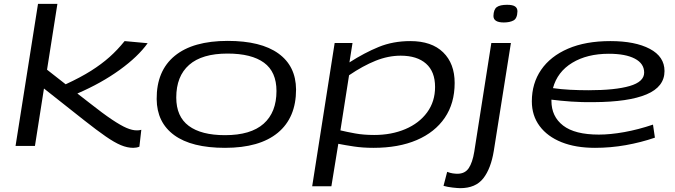

<svg xmlns="http://www.w3.org/2000/svg" viewBox="-20 -760 3518 1000"><path d="M61 0 178 -740H279L225 -397L322 -321Q400 -357 454.5 -391.5Q509 -426 550.5 -463Q592 -500 629 -546L749 -535Q699 -465 603.5 -396Q508 -327 383 -273L446 -224Q517 -168 563.5 -137Q610 -106 639.5 -93.5Q669 -81 692 -81Q698 -81 704 -81.5Q710 -82 716 -84L706 4Q691 10 674 10Q643 10 609.5 -4Q576 -18 530.5 -49.5Q485 -81 419 -133L209 -299L162 0Z M1152 10Q978 10 887.5 -56Q797 -122 796 -244Q795 -391 890 -469Q985 -547 1166 -547Q1339 -547 1430 -481.5Q1521 -416 1522 -294Q1522 -147 1427 -68.5Q1332 10 1152 10ZM1152 -56Q1286 -56 1353 -115.5Q1420 -175 1420 -286Q1420 -386 1355 -433.5Q1290 -481 1165 -481Q1032 -481 965 -422Q898 -363 898 -252Q898 -153 963 -104.5Q1028 -56 1152 -56Z M1606 210 1723 -536H1816L1800 -435Q1878 -485 1952.5 -515.5Q2027 -546 2117 -546Q2228 -546 2288 -487.5Q2348 -429 2348 -328Q2348 -222 2296.5 -146.5Q2245 -71 2150.5 -30.5Q2056 10 1925 10Q1870 10 1823.5 3Q1777 -4 1742 -11L1706 210ZM1929 -57Q2019 -57 2091 -87.5Q2163 -118 2204.5 -174.5Q2246 -231 2246 -307Q2246 -387 2199 -428.5Q2152 -470 2067 -470Q2002 -470 1936 -443.5Q1870 -417 1798 -368L1753 -81Q1786 -73 1830 -65Q1874 -57 1929 -57Z M2621 -735Q2650 -735 2662.5 -726.5Q2675 -718 2675 -701Q2674 -664 2654.5 -653.5Q2635 -643 2604 -643Q2550 -643 2550 -677Q2551 -711 2567.5 -723Q2584 -735 2621 -735ZM2641 -536 2552 25Q2537 118 2497 169Q2457 220 2377 220Q2365 220 2338 217Q2311 214 2290 208L2309 135Q2324 141 2338 143Q2352 145 2362 145Q2402 145 2421.5 115.5Q2441 86 2450 31L2539 -536Z M3391 -43Q3318 -18 3239 -4Q3160 10 3079 10Q2978 10 2904.5 -19.5Q2831 -49 2790.5 -103.5Q2750 -158 2750 -232Q2750 -326 2798.5 -396.5Q2847 -467 2938.5 -506.5Q3030 -546 3159 -546Q3288 -546 3364.5 -505.5Q3441 -465 3441 -390Q3441 -308 3347.5 -268.5Q3254 -229 3073 -228Q3012 -227 2955 -231Q2898 -235 2852 -241Q2852 -238 2852 -235Q2852 -153 2913 -106Q2974 -59 3099 -59Q3159 -59 3231.5 -72Q3304 -85 3381 -111ZM3151 -480Q3038 -480 2960.5 -433Q2883 -386 2860 -301Q2901 -295 2948.5 -292.5Q2996 -290 3045 -290Q3184 -290 3259.5 -312Q3335 -334 3335 -382Q3335 -429 3286.5 -454.5Q3238 -480 3151 -480Z"/></svg>

Font: Georama ExtraExtended
Style: Italic
Weight: 400
Width: 8
Italic angle: -9°
Designer: Jean-Baptiste Levee
Foundry: Production Type
Version: Version 1.000